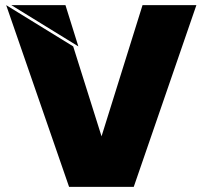

<svg xmlns="http://www.w3.org/2000/svg" viewBox="-20 -725 787 745"><path d="M248 0H499L742 -705H533L374 -196L264 -545L4 -705ZM234 -705H24L284 -545Z"/></svg>

Font: Poppins STUK1
Style: Regular
Weight: 400
Designer: Jonny Pinhorn (original), Sammy Jo Hughes (modified version)
Foundry: Type Mafia
Version: Version 1.002;hotconv 1.0.109;makeotfexe 2.5.65596